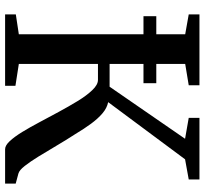

<svg xmlns="http://www.w3.org/2000/svg" viewBox="-44 -738 783 734"><g transform="rotate(90 347.0 -371.5)"><path d="M35.5 0V-41L111.5 -52.5V-688.5L35.5 -702V-743H306.5V-702L225 -688.5V-399.5H312L511 -688L431 -702V-743H666.5V-702L589.5 -688L371 -394Q393.5 -389.5 413.8 -372.2Q434 -355 453.5 -328.5Q473 -302 493 -268.5Q516 -233 537.8 -196Q559.5 -159 579 -127.5Q598.5 -96 614.8 -75.2Q631 -54.5 643.5 -51L682.5 -40.5V0H551Q536.5 0 520 -17.8Q503.5 -35.5 485.2 -65.2Q467 -95 447.8 -131.2Q428.5 -167.5 408.5 -204.5Q388 -242.5 367 -277Q346 -311.5 325.2 -333.2Q304.5 -355 286 -355H225V-52.5L308.5 -39.5V0ZM298.5 -578V-529H42.5V-578Z"/></g></svg>

Font: Merriweather 60pt Medium
Style: Regular
Weight: 500
Version: Version 2.100